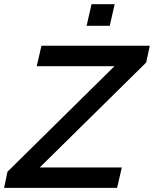

<svg xmlns="http://www.w3.org/2000/svg" viewBox="-42 -912 747 932"><path d="M378.4 -786.6 402.3 -891.6H514.6L490.7 -786.6ZM-22 0 -5.9 -78.1 513.7 -590.8H136.2L159.2 -689.9H685.1L667.5 -608.4L150.9 -99.1H549.3L526.4 0Z"/></svg>

Font: HK Grotesk SemiBold Italic
Style: Regular
Weight: 600
Italic angle: -13°
Designer: Alfredo Marco Pradil and Stefan Peev
Foundry: Hanken Design Co.
Version: Version 1.000;PS 001.000;hotconv 1.0.88;makeotf.lib2.5.64775